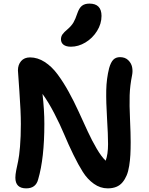

<svg xmlns="http://www.w3.org/2000/svg" viewBox="-20 -1014 822 1061"><path d="M372.1 -755.9Q345.2 -755.9 331.1 -766.8Q316.9 -777.8 316.9 -796.9Q316.9 -812 325.2 -824Q333.5 -835.9 353 -852.1Q375 -871.1 385.7 -889.4Q396.5 -907.7 407.2 -939.9Q417.5 -970.2 433.1 -982.2Q448.7 -994.1 474.1 -994.1Q541 -994.1 541 -925.8Q541 -882.3 516.1 -842.5Q491.2 -802.7 452.1 -779.3Q413.1 -755.9 372.1 -755.9ZM125 26.9Q64.9 26.9 64.9 -32.2Q64.9 -48.8 69.6 -73Q74.2 -97.2 80.1 -123Q85.9 -148.9 90.6 -203.9Q95.2 -258.8 95.2 -329.1Q95.2 -397 87.2 -507.8Q79.1 -618.7 79.1 -625Q79.1 -656.2 96.7 -676.5Q114.3 -696.8 146 -696.8Q188 -696.8 227.3 -671.4Q266.6 -646 298.3 -603Q330.1 -560.1 359.1 -507.6Q388.2 -455.1 414.6 -397.2Q440.9 -339.4 464.6 -288.1Q488.3 -236.8 514.4 -192.4Q540.5 -147.9 564 -126Q577.1 -161.6 577.1 -217.8Q577.1 -269 571.5 -359.6Q565.9 -450.2 567.1 -514.6Q568.4 -579.1 583 -637.2Q592.3 -669.9 606.2 -684.1Q620.1 -698.2 643.1 -698.2Q671.4 -698.2 688.5 -681.6Q705.6 -665 710 -643.3Q714.4 -621.6 710 -599.1Q698.2 -541 696.5 -487.3Q694.8 -433.6 698.5 -354.2Q702.1 -274.9 702.1 -229Q702.1 -188.5 700.4 -158Q698.7 -127.4 693.8 -96.9Q689 -66.4 679.9 -44.9Q670.9 -23.4 657 -6.6Q643.1 10.3 622.6 18.6Q602.1 26.9 575.2 26.9Q534.2 26.9 498.8 1.7Q463.4 -23.4 438 -63.5Q412.6 -103.5 385.3 -159.7Q357.9 -215.8 335.2 -270.3Q312.5 -324.7 280 -387.5Q247.6 -450.2 214.8 -495.1Q225.1 -406.2 225.1 -329.1Q225.1 -139.2 190.9 -22.9Q178.2 26.9 125 26.9Z"/></svg>

Font: Shantell Sans Bouncy
Style: Regular
Weight: 600
Designer: Stephen Nixon, Anya Danilova, Shantell Martin
Foundry: Arrow Type
Version: Version 1.006;[9816181b4]